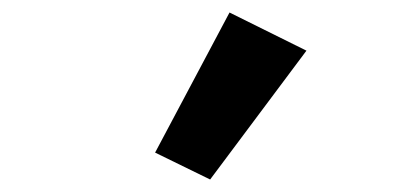

<svg xmlns="http://www.w3.org/2000/svg" viewBox="-20 -847 640 307"><path d="M316 -560 228 -603 347 -827 470 -766Z"/></svg>

Font: iA Writer Quattro V
Style: Regular
Weight: 400
Designer: Mike Abbink, Paul van der Laan, Pieter van Rosmalen, Oliver Reichenstein
Foundry: Information Architects Inc.
Version: Version 2.000